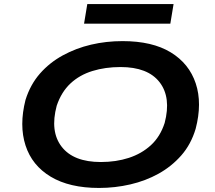

<svg xmlns="http://www.w3.org/2000/svg" viewBox="-20 -918 1060 948"><path d="M469 10Q323 10 230.5 -45.5Q138 -101 106 -200Q74 -299 106 -425Q130 -501 177.5 -555Q225 -609 290 -644.5Q355 -680 429.5 -697.5Q504 -715 585 -715Q732 -715 823 -659.5Q914 -604 946.5 -506Q979 -408 946 -282Q923 -205 875 -150.5Q827 -96 763 -60.5Q699 -25 623.5 -7.5Q548 10 469 10ZM478 -118Q553 -118 616 -138.5Q679 -159 725 -201Q771 -243 793 -311Q826 -437 768 -512Q710 -587 575 -587Q500 -587 436.5 -567.5Q373 -548 328 -506Q283 -464 260 -396Q226 -269 284.5 -193.5Q343 -118 478 -118ZM395 -801 411 -898H837L821 -801Z"/></svg>

Font: Nunito Sans 7pt Expanded
Style: Bold Italic
Weight: 700
Width: 7
Italic angle: -9°
Designer: Vernon Adams
Foundry: Vernon Adams
Version: Version 3.101;gftools[0.9.27]